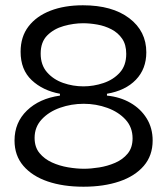

<svg xmlns="http://www.w3.org/2000/svg" viewBox="-20 -694 633 727"><path d="M296 13Q219 13 160.5 -7Q102 -27 68.5 -66Q35 -105 35 -162Q35 -230 82 -275.5Q129 -321 207 -332V-339Q142 -351 100 -390.5Q58 -430 58 -498Q58 -555 88 -594Q118 -633 171 -653.5Q224 -674 294 -674Q405 -674 469.5 -625Q534 -576 534 -496Q534 -433 494.5 -392Q455 -351 385 -339V-332Q435 -327 474 -304.5Q513 -282 535.5 -245.5Q558 -209 558 -162Q558 -105 524.5 -66Q491 -27 432 -7Q373 13 296 13ZM296 -367Q334 -367 371.5 -379.5Q409 -392 433.5 -419Q458 -446 458 -490Q458 -525 442.5 -547.5Q427 -570 402 -583Q377 -596 348.5 -601Q320 -606 295 -606Q259 -606 221.5 -595.5Q184 -585 159 -560Q134 -535 134 -491Q134 -448 158 -420.5Q182 -393 219 -380Q256 -367 296 -367ZM298 -55Q324 -55 355.5 -60Q387 -65 416 -77.5Q445 -90 463.5 -112.5Q482 -135 482 -170Q482 -212 455.5 -241Q429 -270 386.5 -285.5Q344 -301 297 -301Q250 -301 207.5 -286Q165 -271 138 -242Q111 -213 111 -172Q111 -137 129.5 -114.5Q148 -92 176.5 -79Q205 -66 237.5 -60.5Q270 -55 298 -55Z"/></svg>

Font: Bricolage Grotesque 48pt Light
Style: Regular
Weight: 300
Designer: Mathieu Triay
Foundry: Atelier Triay
Version: Version 1.000; ttfautohint (v1.8.4.7-5d5b);gftools[0.9.32]